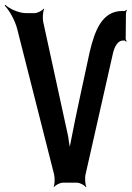

<svg xmlns="http://www.w3.org/2000/svg" viewBox="-52 -766 552 805"><path d="M234 -193 129 -675C126 -689 128 -719 133 -728L131 -730C126 -721 104 -711 93 -711H56C28 -711 -13 -729 -30 -746L-32 -742C-15 -726 11 -681 20 -645L175 -34C178 -21 178 7 173 16L175 18C180 10 200 0 211 0H271C282 0 303 10 308 19L310 17C305 8 303 -21 307 -36L421 -540C427 -567 440 -596 464 -596H470C472 -596 475 -593 477 -591L479 -594C477 -596 475 -600 475 -603L476 -709C476 -714 478 -720 480 -722L478 -725C476 -723 472 -719 468 -720H461C375 -720 345 -636 324 -548C297 -421 269 -298 244 -168C242 -157 239 -143 239 -134H243C243 -142 239 -159 237 -171Z"/></svg>

Font: Asimov
Style: EdgeExtreme
Weight: 500
Designer: Google
Version: Version 2.000980: 2014